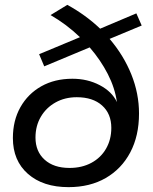

<svg xmlns="http://www.w3.org/2000/svg" viewBox="-20 -767 630 790"><path d="M262 3Q157 3 95 -51.5Q33 -106 33 -199Q33 -271 64 -326Q95 -381 150 -412Q205 -443 278 -443Q340 -443 390.5 -416.5Q441 -390 461 -347Q453 -405 423.5 -462.5Q394 -520 349 -572L162 -494L141 -544L309 -614Q254 -667 188 -705L257 -747Q332 -706 392 -649L541 -712L563 -662L431 -607Q489 -539 520.5 -460.5Q552 -382 552 -300Q552 -208 516 -140Q480 -72 415 -34.5Q350 3 262 3ZM266 -76Q317 -76 356 -97Q395 -118 416.5 -155.5Q438 -193 438 -241Q438 -299 400 -333Q362 -367 296 -367Q247 -367 208.5 -345.5Q170 -324 148 -286.5Q126 -249 126 -201Q126 -144 163.5 -110Q201 -76 266 -76Z"/></svg>

Font: Montserrat Medium
Style: Italic
Weight: 500
Italic angle: -11.3°
Designer: Julieta Ulanovsky
Foundry: Julieta Ulanovsky
Version: Version 9.000; ttfautohint (v1.8.4.7-5d5b)